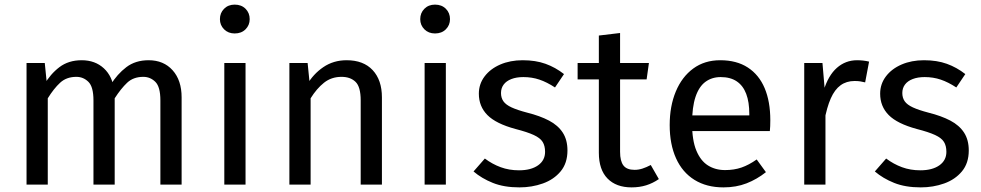

<svg xmlns="http://www.w3.org/2000/svg" viewBox="-20 -800 4253 832"><path d="M334 -539Q392 -539 430 -504Q468 -469 475 -407L477 -378V0H385V-365Q385 -424 363 -445.5Q341 -467 311 -467Q268 -467 240.5 -441.5Q213 -416 187 -374L171 -432Q198 -479 237.5 -509Q277 -539 334 -539ZM95 -527H174L187 -398V0H95ZM624 -539Q689 -539 728 -495.5Q767 -452 767 -378V0H675V-365Q675 -424 653 -445.5Q631 -467 601 -467Q558 -467 531 -441.5Q504 -416 477 -374L459 -432Q488 -479 527.5 -509Q567 -539 624 -539Z M952 -527H1044V0H952ZM997 -780Q1026 -780 1044 -762Q1062 -744 1062 -717Q1062 -691 1044 -673Q1026 -655 997 -655Q969 -655 951 -673Q933 -691 933 -717Q933 -744 951 -762Q969 -780 997 -780Z M1482 -539Q1555 -539 1595 -496Q1635 -453 1635 -378V0H1543V-365Q1543 -424 1520.5 -445.5Q1498 -467 1460 -467Q1416 -467 1384 -441.5Q1352 -416 1326 -374L1310 -432Q1337 -479 1381 -509Q1425 -539 1482 -539ZM1234 -527H1313L1326 -398V0H1234Z M1820 -527H1912V0H1820ZM1865 -780Q1894 -780 1912 -762Q1930 -744 1930 -717Q1930 -691 1912 -673Q1894 -655 1865 -655Q1837 -655 1819 -673Q1801 -691 1801 -717Q1801 -744 1819 -762Q1837 -780 1865 -780Z M2245 -539Q2301 -539 2344 -523.5Q2387 -508 2424 -479L2385 -421Q2350 -444 2317.5 -455Q2285 -466 2248 -466Q2218 -466 2196 -457.5Q2174 -449 2162.5 -433.5Q2151 -418 2151 -397Q2151 -376 2161.5 -361Q2172 -346 2197 -334.5Q2222 -323 2264 -312Q2320 -298 2359 -277.5Q2398 -257 2418.5 -225.5Q2439 -194 2439 -148Q2439 -93 2409.5 -57.5Q2380 -22 2332.5 -5Q2285 12 2231 12Q2164 12 2115.5 -7.5Q2067 -27 2032 -57L2081 -113Q2113 -89 2149.5 -75.5Q2186 -62 2229 -62Q2281 -62 2311.5 -83.5Q2342 -105 2342 -142Q2342 -168 2331.5 -185Q2321 -202 2293 -215Q2265 -228 2214 -241Q2129 -264 2092 -301.5Q2055 -339 2055 -394Q2055 -436 2080 -469Q2105 -502 2148 -520.5Q2191 -539 2245 -539Z M2575 -646 2667 -657V-142Q2667 -102 2681.5 -83Q2696 -64 2730 -64Q2747 -64 2764 -69.5Q2781 -75 2800 -85L2835 -24Q2809 -6 2780 3Q2751 12 2717 12Q2650 12 2612.5 -26.5Q2575 -65 2575 -138ZM2483 -527H2792L2782 -456H2483Z M3101 -539Q3172 -539 3220.5 -507.5Q3269 -476 3293.5 -418Q3318 -360 3318 -279Q3318 -266 3317.5 -253.5Q3317 -241 3316 -232H2964V-300H3227Q3227 -302 3227 -303.5Q3227 -305 3227 -306Q3227 -358 3213.5 -393.5Q3200 -429 3172.5 -447.5Q3145 -466 3103 -466Q3065 -466 3037 -445.5Q3009 -425 2994 -380.5Q2979 -336 2979 -265Q2979 -192 2997.5 -147.5Q3016 -103 3048 -83Q3080 -63 3122 -63Q3161 -63 3193 -74Q3225 -85 3259 -109L3299 -54Q3260 -23 3215 -5.5Q3170 12 3115 12Q3042 12 2989.5 -20.5Q2937 -53 2909.5 -114Q2882 -175 2882 -258Q2882 -340 2908.5 -403.5Q2935 -467 2984 -503Q3033 -539 3101 -539Z M3694 -539Q3707 -539 3720.5 -537.5Q3734 -536 3746 -533L3729 -443Q3717 -446 3707 -447.5Q3697 -449 3683 -449Q3648 -449 3622.5 -430.5Q3597 -412 3580 -373.5Q3563 -335 3552 -275L3549 -407Q3569 -473 3606.5 -506Q3644 -539 3694 -539ZM3465 -527H3544L3554 -410L3557 -315V0H3465Z M3984 -539Q4040 -539 4083 -523.5Q4126 -508 4163 -479L4124 -421Q4089 -444 4056.5 -455Q4024 -466 3987 -466Q3957 -466 3935 -457.5Q3913 -449 3901.5 -433.5Q3890 -418 3890 -397Q3890 -376 3900.5 -361Q3911 -346 3936 -334.5Q3961 -323 4003 -312Q4059 -298 4098 -277.5Q4137 -257 4157.5 -225.5Q4178 -194 4178 -148Q4178 -93 4148.5 -57.5Q4119 -22 4071.5 -5Q4024 12 3970 12Q3903 12 3854.5 -7.5Q3806 -27 3771 -57L3820 -113Q3852 -89 3888.5 -75.5Q3925 -62 3968 -62Q4020 -62 4050.5 -83.5Q4081 -105 4081 -142Q4081 -168 4070.5 -185Q4060 -202 4032 -215Q4004 -228 3953 -241Q3868 -264 3831 -301.5Q3794 -339 3794 -394Q3794 -436 3819 -469Q3844 -502 3887 -520.5Q3930 -539 3984 -539Z"/></svg>

Font: Fira Sans Variable
Style: Regular
Weight: 400
Designer: Carrois Corporate & Edenspiekermann AG
Foundry: Carrois Corporate GbR & Edenspiekermann AG
Version: Version 4.202